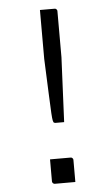

<svg xmlns="http://www.w3.org/2000/svg" viewBox="-52 -736 453 776"><g transform="rotate(-5 175.0 -347.5)"><path d="M198 -240H163Q160 -240 158.5 -241Q157 -242 155 -243Q154 -245 152.5 -251Q151 -257 149.5 -281Q148 -305 146 -357Q144 -409 140 -502V-590Q140 -618 140 -645Q140 -672 140 -700Q155 -700 169.5 -700Q184 -700 199 -700Q203 -700 205 -698.5Q207 -697 208.5 -695Q210 -693 210 -689V-502Q208 -459 206 -415Q204 -371 202 -327.5Q200 -284 198 -240ZM222 5Q207 5 194 5Q181 5 167.5 5Q154 5 139 5Q136 5 133.5 3.5Q131 2 129.5 -0.5Q128 -3 128 -6V-95Q143 -95 156.5 -95Q170 -95 183 -95Q196 -95 211 -95Q215 -95 217 -93.5Q219 -92 220.5 -90Q222 -88 222 -84Z"/></g></svg>

Font: Recursive Sans Linear Light
Style: Regular
Weight: 300
Version: Version 1.085